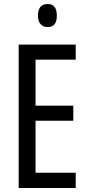

<svg xmlns="http://www.w3.org/2000/svg" viewBox="-20 -936 442 956"><path d="M357 0H73V-714H357V-639H157V-410H345V-335H157V-76H357ZM217 -916Q263 -916 263 -858Q263 -801 217 -801Q195 -801 182 -816Q169 -831 169 -858Q169 -916 217 -916Z"/></svg>

Font: Noto Sans Oriya ExtCond
Style: Regular
Weight: 400
Width: 2
Designer: Amélie Bonet and Sol Matas
Foundry: Google LLC
Version: Version 2.006; ttfautohint (v1.8.4.7-5d5b)